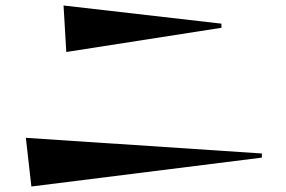

<svg xmlns="http://www.w3.org/2000/svg" viewBox="-20 -716 1040 698"><path d="M74 -215 932 -158V-143L94 -38ZM785 -630V-615L221 -527L211 -696Z"/></svg>

Font: Tiejili SC
Style: Regular
Weight: 400
Designer: Buernia
Foundry: Ershou Xiaoxi Press
Version: Version 1.100